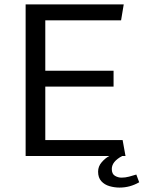

<svg xmlns="http://www.w3.org/2000/svg" viewBox="-20 -706 650 869"><path d="M96 0V-686H540L528 -614H185V-386H494V-314H185V-72H535L548 0ZM521 143Q498 143 475.5 136.5Q453 130 438.5 114Q424 98 424 71Q424 47 440.5 28Q457 9 475 0H533Q509 13 497.5 27.5Q486 42 486 59Q486 81 500 89.5Q514 98 530 98Q547 98 564 93.5Q581 89 597 84L610 119Q589 131 567 137Q545 143 521 143Z"/></svg>

Font: Chivo Medium Light
Style: Regular
Weight: 300
Version: Version 2.002